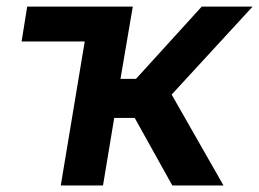

<svg xmlns="http://www.w3.org/2000/svg" viewBox="-20 -566 791 586"><path d="M335.4 -545.9 317.9 -439.5H45.9L63 -545.9ZM165.5 0 256.3 -545.9H385.3L347.7 -325.2H395L595.7 -545.9H751L503.9 -277.3L662.1 0H505.9L391.1 -206.1H328.6L294.4 0Z"/></svg>

Font: Inter Tight SemiBold
Style: Italic
Weight: 600
Italic angle: -9.39999°
Designer: Rasmus Andersson
Foundry: rsms
Version: Version 3.004